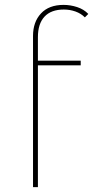

<svg xmlns="http://www.w3.org/2000/svg" viewBox="-20 -765 381 785"><path d="M115 0V-618Q115 -675 147.5 -710Q180 -745 240 -745Q268 -745 295.5 -736Q323 -727 341 -708L327 -694Q311 -710 288.5 -718Q266 -726 241 -726Q189 -726 162 -697Q135 -668 135 -613V-514V-503V0ZM125 -498V-517H310V-498Z"/></svg>

Font: Montserrat Alternates Thin
Style: Regular
Weight: 100
Designer: Julieta Ulanovsky
Foundry: Julieta Ulanovsky
Version: Version 9.000